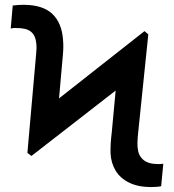

<svg xmlns="http://www.w3.org/2000/svg" viewBox="-20 -757 712 787"><path d="M108.9 -117.7 92.3 -130.4 141.6 -290.5 572.3 -629.4 587.9 -616.2 533.2 -447.3ZM92.3 -130.4 127.9 -533.2Q129.4 -546.4 129.6 -557.4Q129.9 -568.4 128.9 -578.1Q126 -611.3 106.9 -627Q87.9 -642.6 45.9 -642.1Q38.1 -642.6 33.2 -641.8Q28.3 -641.1 23.9 -640.1L32.2 -734.4Q42.5 -735.8 54.7 -736.6Q66.9 -737.3 76.2 -737.3Q154.8 -737.3 194.1 -700.4Q233.4 -663.6 238.3 -594.2Q239.7 -580.1 239.5 -564.2Q239.3 -548.3 237.8 -531.7L211.9 -240.7ZM599.6 9.8Q546.4 9.8 509.5 -8.3Q472.7 -26.4 453.9 -57.6Q435.1 -88.9 433.1 -128.4Q432.6 -146.5 433.8 -168.5Q435.1 -190.4 438 -213.4L463.4 -485.8L587.9 -616.2L546.4 -213.9Q543.9 -191.4 543.5 -174.6Q543 -157.7 544.4 -149.9Q546.9 -119.6 567.4 -102.1Q587.9 -84.5 627 -84.5Q632.8 -84.5 638.9 -84.7Q645 -85 649.4 -85.9L640.6 6.3Q631.3 8.3 619.9 9Q608.4 9.8 599.6 9.8Z"/></svg>

Font: Inter Cardless Tabular Medium
Style: Regular
Weight: 500
Designer: Rasmus Andersson
Foundry: rsms
Version: Version 4.000;git-4fc901f